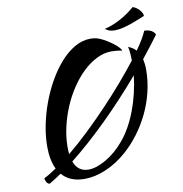

<svg xmlns="http://www.w3.org/2000/svg" viewBox="-100 -977 1097 1154"><g transform="rotate(-10 448.0 -399.5)"><path d="M562 -728Q581 -720 601 -707.5Q621 -695 638 -682Q655 -669 666.5 -656.5Q678 -644 679 -636Q662 -640 645 -641.5Q628 -643 614 -643Q569 -643 524.5 -621Q480 -599 440 -561Q400 -523 366 -472Q332 -421 307.5 -363Q283 -305 269 -243Q255 -181 255 -121Q255 -110 255.5 -99.5Q256 -89 257 -79Q317 -128 381 -189Q445 -250 507 -315Q569 -380 625 -445Q681 -510 726 -568Q725 -609 722.5 -626Q720 -643 718 -653Q729 -648 741.5 -640.5Q754 -633 765 -621Q788 -653 804.5 -681Q821 -709 830 -731Q854 -731 871.5 -722Q889 -713 896 -696Q846 -628 794 -564Q797 -550 799 -534.5Q801 -519 801 -500Q801 -430 784.5 -362.5Q768 -295 738.5 -234Q709 -173 669 -120Q629 -67 583 -27Q523 26 455 55Q387 84 324 84Q234 84 186 28Q147 55 111 76Q100 74 93 63Q86 52 85 38Q102 30 121.5 18Q141 6 162 -8Q135 -62 135 -147Q135 -208 148.5 -276Q162 -344 186.5 -410Q211 -476 245 -535.5Q279 -595 319.5 -640.5Q360 -686 406.5 -713Q453 -740 502 -740Q518 -740 532 -737.5Q546 -735 562 -728ZM722 -478Q609 -346 492.5 -231.5Q376 -117 268 -32Q292 33 357 33Q381 33 409 23.5Q437 14 466 -3Q495 -20 523 -44Q551 -68 575 -97Q605 -132 629.5 -176Q654 -220 672.5 -269.5Q691 -319 703.5 -372Q716 -425 722 -478ZM786 -883Q807 -877 825.5 -857Q844 -837 844 -819Q806 -803 777.5 -792.5Q749 -782 726.5 -775.5Q704 -769 687 -766.5Q670 -764 654 -764Q622 -764 599 -783Q644 -793 694 -819.5Q744 -846 786 -883Z"/></g></svg>

Font: Kaushan Script
Style: Regular
Weight: 400
Designer: Pablo Impallari
Foundry: Pablo Impallari
Version: Version 1.002